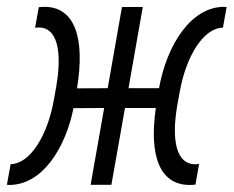

<svg xmlns="http://www.w3.org/2000/svg" viewBox="-47 -538 680 559"><path d="M-20 0.5C75.7 0.5 143.1 -105.5 167 -223.1L256.3 -223.6L216.8 0H277.3L316.9 -223.6H406.7C386.2 -82.5 418.9 0.5 505.4 0.5C510.7 0.5 516.1 0 522 -0.5L532.7 -60.5C528.8 -60.1 524.9 -59.6 521.5 -59.6C467.3 -59.6 450.7 -127 469.7 -234.9L476.6 -272C494.1 -370.6 543.5 -456.5 602.1 -457.5L612.8 -517.6C610.4 -517.6 607.9 -518.1 605.5 -518.1C508.3 -518.1 438.5 -406.2 416 -281.2H327.1L368.7 -517.6H308.1L266.6 -281.2L177.2 -280.8C201.7 -430.2 169.4 -518.1 82.5 -518.1C77.1 -518.1 71.8 -517.6 65.9 -517.1L55.2 -457C58.6 -457.5 62.5 -458 66.4 -458C118.7 -458 135.3 -390.6 116.2 -282.7L109.4 -245.1C91.8 -147 42.5 -61 -16.1 -60.1L-26.9 0C-24.9 0 -22.5 0.5 -20 0.5Z"/></svg>

Font: Cascadia Mono NF Light
Style: Italic
Weight: 300
Italic angle: -10°
Monospace: yes
Designer: Aaron Bell
Foundry: Saja Typeworks
Version: Version 2404.023